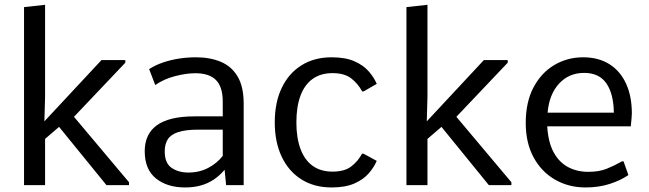

<svg xmlns="http://www.w3.org/2000/svg" viewBox="-20 -782 2740 811"><path d="M81.5 0V-752L170.4 -761.7V-373.5L167.5 -269.5L408.7 -528.3H509.3V-517.1L292.5 -288.6L524.9 -12.2V0H429.7L229.5 -246.1L170.4 -195.3V0Z M761.7 9.8Q686 9.8 638.7 -28.3Q591.3 -66.4 591.3 -143.6Q591.3 -178.7 603.8 -206.1Q616.2 -233.4 641.6 -252.2Q667 -271 707 -280.8Q747.1 -290.5 801.8 -290.5H920.9V-351.6Q920.9 -415.5 892.1 -444.1Q863.3 -472.7 805.2 -472.7Q767.6 -472.7 720.5 -460.7Q673.3 -448.7 635.7 -422.9L609.9 -490.2Q636.7 -507.3 669.2 -518.3Q701.7 -529.3 737.1 -534.7Q772.5 -540 807.6 -540Q867.2 -540 912.6 -521Q958 -502 983.6 -459Q1009.3 -416 1009.3 -344.2V0H935.1L928.7 -64.9Q907.7 -40 882.8 -23.4Q857.9 -6.8 827.9 1.5Q797.9 9.8 761.7 9.8ZM775.4 -53.2Q822.3 -53.2 859.4 -72.8Q896.5 -92.3 920.9 -123.5V-234.4H817.9Q764.2 -234.4 732.9 -224.1Q701.7 -213.9 688.7 -193.6Q675.8 -173.3 675.8 -142.6Q675.8 -92.8 704.8 -73Q733.9 -53.2 775.4 -53.2Z M1380.9 9.8Q1307.6 9.8 1253.7 -23.9Q1199.7 -57.6 1170.2 -119.4Q1140.6 -181.2 1140.6 -265.1Q1140.6 -349.6 1170.2 -411.1Q1199.7 -472.7 1253.7 -506.3Q1307.6 -540 1380.9 -540Q1439 -540 1477.1 -523.2Q1515.1 -506.3 1537.6 -480.5Q1560.1 -454.6 1571.3 -427.7L1516.1 -396H1509.8Q1491.7 -429.2 1463.1 -451.2Q1434.6 -473.1 1384.8 -473.1Q1334.5 -473.1 1300.3 -448.5Q1266.1 -423.8 1249 -377.2Q1231.9 -330.6 1231.9 -265.1Q1231.9 -200.2 1249 -153.6Q1266.1 -106.9 1300 -82Q1334 -57.1 1384.8 -57.1Q1434.6 -57.1 1462.9 -78.4Q1491.2 -99.6 1509.3 -132.8H1515.6L1571.3 -102.5Q1560.1 -75.7 1537.6 -49.8Q1515.1 -23.9 1477.1 -7.1Q1439 9.8 1380.9 9.8Z M1696.8 0V-752L1785.6 -761.7V-373.5L1782.7 -269.5L2023.9 -528.3H2124.5V-517.1L1907.7 -288.6L2140.1 -12.2V0H2044.9L1844.7 -246.1L1785.6 -195.3V0Z M2453.6 9.8Q2382.3 9.8 2325 -22.9Q2267.6 -55.7 2234.1 -116.9Q2200.7 -178.2 2200.7 -262.7Q2200.7 -350.6 2233.4 -412.6Q2266.1 -474.6 2321.3 -507.3Q2376.5 -540 2442.9 -540Q2507.8 -540 2553.7 -511.2Q2599.6 -482.4 2624.3 -429.2Q2648.9 -376 2648.9 -302.7Q2648.9 -295.4 2647.7 -282.7Q2646.5 -270 2645.5 -259.8Q2644.5 -249.5 2644.5 -248.5H2291.5Q2295.4 -181.2 2318.6 -138.7Q2341.8 -96.2 2379.6 -76.2Q2417.5 -56.2 2464.8 -56.2Q2510.3 -56.2 2542.5 -69.1Q2574.7 -82 2607.4 -100.6H2613.8L2634.3 -42.5Q2601.6 -20 2555.4 -5.1Q2509.3 9.8 2453.6 9.8ZM2293 -306.2H2572.8Q2571.8 -385.7 2541.3 -429.9Q2510.7 -474.1 2447.3 -474.1Q2383.3 -474.1 2341.6 -429Q2299.8 -383.8 2293 -306.2Z"/></svg>

Font: Comme
Style: Regular
Weight: 400
Designer: Vernon Adams
Foundry: Vernon Adams
Version: Version 1.000;gftools[0.9.27]